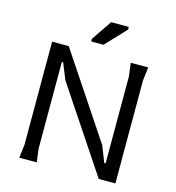

<svg xmlns="http://www.w3.org/2000/svg" viewBox="-128 -1007 1023 1115"><g transform="rotate(15 384.0 -449.0)"><path d="M90 0 100 -80V-700H200L536 -196L575 -98H583V-620L573 -700H678L668 -620V0H568L232 -504L193 -601H185V-80L195 0ZM319 -760V-776L402 -898H508V-882L393 -760Z"/></g></svg>

Font: AR One Sans
Style: Regular
Weight: 400
Designer: Niteesh Yadav
Foundry: Niteesh Yadav
Version: Version 1.001;gftools[0.9.33]